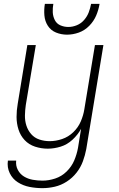

<svg xmlns="http://www.w3.org/2000/svg" viewBox="-20 -764 616 997"><path d="M200 213Q232 213 264.5 205.5Q297 198 326.5 179Q356 160 377.5 132.5Q399 105 410.5 73.5Q422 42 428 10L517 -530H473L418 -197Q413 -165 399.5 -133.5Q386 -102 360.5 -77.5Q335 -53 302.5 -42Q270 -31 238 -31Q238 -31 238 -31Q238 -31 238 -31Q210 -31 184.5 -39.5Q159 -48 142 -67.5Q125 -87 117 -112Q109 -137 109.5 -164.5Q110 -192 114 -219L166 -530H122L72 -225Q66 -191 66 -157Q66 -123 76 -91.5Q86 -60 108 -36.5Q130 -13 162 -2.5Q194 8 228 8Q261 8 295 -2.5Q329 -13 356.5 -38.5Q384 -64 401 -95L385 4Q379 37 365.5 69Q352 101 326 126.5Q300 152 266.5 163Q233 174 201 174Q175 174 150 169.5Q125 165 104.5 152.5Q84 140 72.5 118Q61 96 64 70H21Q16 105 30.5 135Q45 165 72.5 182.5Q100 200 133 206.5Q166 213 200 213ZM328 -584Q359 -584 389.5 -595Q420 -606 443.5 -630Q467 -654 479.5 -683.5Q492 -713 497 -744H453Q449 -722 441 -700.5Q433 -679 417 -660.5Q401 -642 379 -633Q357 -624 335 -624Q313 -624 293.5 -632.5Q274 -641 264.5 -660Q255 -679 254 -700.5Q253 -722 257 -744H213Q208 -714 210.5 -684Q213 -654 228.5 -630Q244 -606 271 -595Q298 -584 328 -584Z"/></svg>

Font: Iosevka Sparkle Extralight
Style: Italic
Weight: 200
Italic angle: -9°
Designer: Belleve Invis
Foundry: Belleve Invis
Version: Version 4.5.0; ttfautohint (v1.8.3)